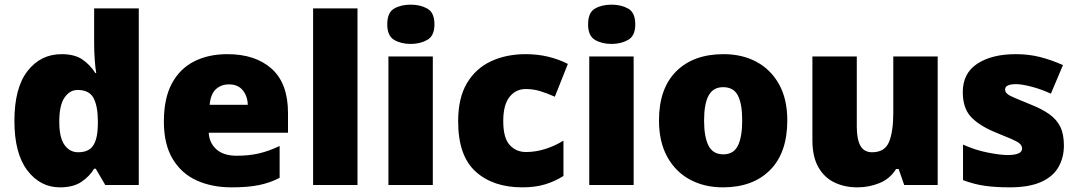

<svg xmlns="http://www.w3.org/2000/svg" viewBox="-20 -796 4637 826"><path d="M238 10Q153 10 97.5 -63Q42 -136 42 -276Q42 -418 98.5 -490.5Q155 -563 245 -563Q301 -563 334.5 -540Q368 -517 390 -482H394Q390 -503 387.5 -540Q385 -577 385 -612V-760H577V0H433L392 -70H385Q365 -37 330 -13.5Q295 10 238 10ZM316 -141Q362 -141 381 -170Q400 -199 401 -259V-274Q401 -339 382.5 -374Q364 -409 314 -409Q280 -409 257.5 -376Q235 -343 235 -273Q235 -204 257.5 -172.5Q280 -141 316 -141Z M958 -563Q1079 -563 1149 -500Q1219 -437 1219 -310V-225H878Q880 -182 910.5 -154Q941 -126 999 -126Q1051 -126 1094 -136Q1137 -146 1183 -168V-31Q1143 -10 1095.5 0Q1048 10 976 10Q892 10 826.5 -19.5Q761 -49 723 -112Q685 -175 685 -273Q685 -373 719.5 -437Q754 -501 815.5 -532Q877 -563 958 -563ZM965 -433Q931 -433 908.5 -412Q886 -391 882 -345H1046Q1045 -382 1024.5 -407.5Q1004 -433 965 -433Z M1518 0H1327V-760H1518Z M1747 -776Q1788 -776 1818.5 -759Q1849 -742 1849 -691Q1849 -642 1818.5 -624.5Q1788 -607 1747 -607Q1705 -607 1675.5 -624.5Q1646 -642 1646 -691Q1646 -742 1675.5 -759Q1705 -776 1747 -776ZM1842 -553V0H1651V-553Z M2227 10Q2101 10 2026 -58Q1951 -126 1951 -274Q1951 -375 1989 -438.5Q2027 -502 2092.5 -532.5Q2158 -563 2242 -563Q2293 -563 2338.5 -552Q2384 -541 2423 -521L2367 -380Q2333 -395 2303.5 -404Q2274 -413 2242 -413Q2199 -413 2172 -379Q2145 -345 2145 -275Q2145 -203 2172.5 -172.5Q2200 -142 2243 -142Q2284 -142 2325.5 -155Q2367 -168 2404 -191V-39Q2370 -17 2327 -3.5Q2284 10 2227 10Z M2611 -776Q2652 -776 2682.5 -759Q2713 -742 2713 -691Q2713 -642 2682.5 -624.5Q2652 -607 2611 -607Q2569 -607 2539.5 -624.5Q2510 -642 2510 -691Q2510 -742 2539.5 -759Q2569 -776 2611 -776ZM2706 -553V0H2515V-553Z M3367 -278Q3367 -139 3293 -64.5Q3219 10 3090 10Q3010 10 2948 -23.5Q2886 -57 2850.5 -121.5Q2815 -186 2815 -278Q2815 -415 2889 -489Q2963 -563 3093 -563Q3173 -563 3234.5 -530Q3296 -497 3331.5 -433.5Q3367 -370 3367 -278ZM3009 -278Q3009 -207 3028 -169.5Q3047 -132 3092 -132Q3136 -132 3154.5 -169.5Q3173 -207 3173 -278Q3173 -349 3154.5 -385Q3136 -421 3091 -421Q3048 -421 3028.5 -385Q3009 -349 3009 -278Z M4014 -553V0H3870L3846 -69H3835Q3809 -27 3764 -8.5Q3719 10 3668 10Q3614 10 3570 -11Q3526 -32 3500.5 -77Q3475 -122 3475 -193V-553H3666V-251Q3666 -197 3681.5 -169Q3697 -141 3732 -141Q3786 -141 3804.5 -185Q3823 -229 3823 -311V-553Z M4557 -170Q4557 -118 4533.5 -77Q4510 -36 4458.5 -13Q4407 10 4323 10Q4264 10 4217.5 3.5Q4171 -3 4123 -21V-174Q4176 -150 4230 -139.5Q4284 -129 4315 -129Q4377 -129 4377 -157Q4377 -169 4367 -178Q4357 -187 4331.5 -198Q4306 -209 4259 -228Q4190 -257 4156 -294.5Q4122 -332 4122 -400Q4122 -481 4184.5 -522Q4247 -563 4350 -563Q4405 -563 4453 -551Q4501 -539 4553 -516L4501 -393Q4460 -412 4418 -423Q4376 -434 4351 -434Q4304 -434 4304 -411Q4304 -401 4312.5 -393Q4321 -385 4345 -375Q4369 -365 4415 -346Q4463 -327 4494.5 -304.5Q4526 -282 4541.5 -250.5Q4557 -219 4557 -170Z"/></svg>

Font: Noto Sans Arabic Blk
Style: Regular
Weight: 900
Designer: Monotype Design Team, Nadine Chahine, Nizar Qandah and Khaled Hosny
Foundry: Monotype Imaging Inc.
Version: Version 2.012; ttfautohint (v1.8.4.7-5d5b)